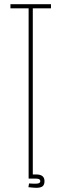

<svg xmlns="http://www.w3.org/2000/svg" viewBox="-20 -820 294 919"><path d="M117 0V-780H30V-800H224V-780H137V0ZM153 79Q147 79 136.5 78Q126 77 116 76L119 58Q126 59 136.5 59Q147 59 153 59Q173 59 173 47Q173 35 153 35H118L117 34V-5H137V15H153Q193 15 193 47Q193 64 184 71.5Q175 79 153 79Z"/></svg>

Font: Big Shoulders Display Thin
Style: Regular
Weight: 100
Designer: Patric King
Foundry: XO Type Co
Version: Version 1.000; ttfautohint (v1.8.2)